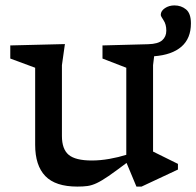

<svg xmlns="http://www.w3.org/2000/svg" viewBox="-20 -680 726 710"><path d="M209 -177Q209 -128.5 234 -107.5Q259 -86.5 319.5 -86.5Q351 -86.5 384.8 -92.5Q418.5 -98.5 447 -107.5V-429.5L359 -463.5V-512L528 -516.5Q564.5 -517.5 579.8 -531Q595 -544.5 595 -566.5Q595 -590 584.8 -605Q574.5 -620 574.5 -625Q574.5 -639.5 589.8 -649.8Q605 -660 625 -660Q650 -660 668 -645.2Q686 -630.5 686 -593.5Q686 -538 651 -507.5Q616 -477 550 -472L546 -439V-119.5L638 -74V-53L503.5 10H484.5L448 -77.5Q407.5 -47 381.8 -29.2Q356 -11.5 338 -3Q320 5.5 303.8 7.8Q287.5 10 266 10Q185 10 147.5 -29Q110 -68 110 -144.5V-429.5L18 -463.5V-512L220 -517L209 -439Z"/></svg>

Font: Newsreader 6pt
Style: Regular
Weight: 400
Designer: Hugues Gentile
Foundry: Production Type
Version: Version 1.003; ttfautohint (v1.8.3)